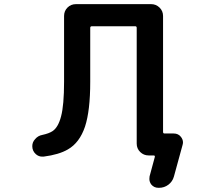

<svg xmlns="http://www.w3.org/2000/svg" viewBox="-20 -774 1040 932"><path d="M749 137.7Q727.5 137.7 713.9 121.1Q705.1 108.4 705.1 94.7Q705.1 88.9 706.1 82L731.4 -11.7Q732.4 -14.6 731 -17.1Q729.5 -19.5 726.6 -19.5H701.2Q677.7 -19.5 660.6 -36.1Q643.6 -52.7 643.6 -77.1V-638.7Q643.6 -646.5 636.7 -646.5H425.8Q418 -646.5 418 -638.7V-377Q418 -236.3 392.6 -159.2Q366.2 -81.1 309.6 -48.8Q266.6 -23.4 191.4 -13.7Q188.5 -13.7 184.6 -13.7Q168 -13.7 154.3 -25.4Q136.7 -41 136.7 -64.5Q136.7 -84 150.4 -98.6Q164.1 -115.2 185.5 -119.1Q217.8 -126 235.4 -137.7Q262.7 -156.2 276.4 -209Q291 -263.7 291 -377V-696.3Q291 -720.7 307.6 -737.3Q324.2 -753.9 348.6 -753.9H713.9Q737.3 -753.9 754.4 -737.3Q771.5 -720.7 771.5 -696.3V-133.8Q771.5 -126 778.3 -126H823.2Q845.7 -126 858.4 -109.4Q868.2 -96.7 868.2 -83Q868.2 -77.1 866.2 -70.3L824.2 83Q817.4 107.4 797.4 122.6Q777.3 137.7 752 137.7Z"/></svg>

Font: Rounded Mgen+ 1m medium
Style: Regular
Weight: 500
Designer: [Source Han Sans]
Ryoko NISHIZUKA  (kana & ideographs); Paul D. Hunt (Latin, Greek & Cyrillic); Wenlong ZHANG  (bopomofo
Version: Version 1.059.20150602